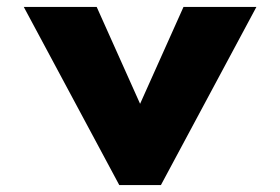

<svg xmlns="http://www.w3.org/2000/svg" viewBox="-20 -533 807 553"><path d="M258.5 -513H48.5L323.5 0H443.5L718.5 -513H508.5L383.5 -234Z"/></svg>

Font: Sztylet
Style: Bd
Weight: 700
Foundry: Cannot Into Space Fonts, PlusOne Fonts
Version: Version 0.12